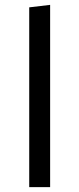

<svg xmlns="http://www.w3.org/2000/svg" viewBox="-20 -769 326 789"><path d="M186 -749V0H100.1V-738.8Z"/></svg>

Font: FiraGO
Style: Regular
Weight: 400
Designer: bBox Type
Foundry: bBox Type GmbH
Version: Version 1.001;PS 001.001;hotconv 1.0.88;makeotf.lib2.5.64775